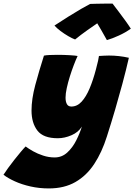

<svg xmlns="http://www.w3.org/2000/svg" viewBox="-158 -792 753 1075"><path d="M115.5 263Q62 263 13 252Q-36 241 -75 223.2Q-114 205.5 -138.5 186.5Q-129 171.5 -112.8 149Q-96.5 126.5 -77.8 102.8Q-59 79 -42 58.8Q-25 38.5 -14.5 28Q2 40.5 27.2 54.8Q52.5 69 83.8 79.2Q115 89.5 148 89.5Q188.5 89.5 218.5 62Q248.5 34.5 268.8 -5.8Q289 -46 300.5 -83.5Q281 -51.5 242.2 -34.8Q203.5 -18 165.5 -18Q84.5 -18 51.5 -60.8Q18.5 -103.5 18.5 -173.5Q18.5 -237.5 39.5 -315.8Q60.5 -394 88 -480.5Q99 -483 119.2 -484Q139.5 -485 163.5 -485Q198.5 -485 232 -483Q265.5 -481 276.5 -478.5Q266.5 -457.5 255 -427.2Q243.5 -397 233 -363.5Q222.5 -330 215.8 -299Q209 -268 209 -245Q209 -223 216.5 -209.2Q224 -195.5 241.5 -195.5Q274 -195.5 299 -222.8Q324 -250 343.8 -297Q363.5 -344 379 -403Q387.5 -434 391.2 -452Q395 -470 396 -478.5Q410.5 -479.5 424.5 -480.2Q438.5 -481 452 -481Q508.5 -481 563.5 -468.5Q549 -404 526.5 -320Q508.5 -253 486.8 -178.8Q465 -104.5 440.5 -28Q412.5 61 369.5 126.2Q326.5 191.5 264.2 227.2Q202 263 115.5 263ZM472 -772Q486 -754 505 -728.8Q524 -703.5 542.8 -677.8Q561.5 -652 574.5 -631.5Q545 -610 507 -592.8Q469 -575.5 440.5 -567.5Q425.5 -595 410 -621.5Q394.5 -648 386.5 -661.5Q366.5 -648 330.8 -622.8Q295 -597.5 262.5 -571Q247 -576.5 224.5 -589.5Q202 -602.5 180.8 -618.5Q159.5 -634.5 147 -649Q184 -673.5 223.5 -698.2Q263 -723 296.2 -742.2Q329.5 -761.5 346.5 -770Q357 -770.5 382 -771Q407 -771.5 433.2 -771.8Q459.5 -772 472 -772Z"/></svg>

Font: Grandstander Black
Style: Italic
Weight: 900
Italic angle: -15°
Designer: Tyler Finck
Foundry: Etcetera Type Co
Version: Version 1.200; ttfautohint (v1.8.3)